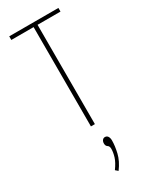

<svg xmlns="http://www.w3.org/2000/svg" viewBox="-229 -679 807 1008"><g transform="rotate(-30 175.0 -174.5)"><path d="M159 0V-602H24V-624H322V-602H183V0ZM168 275 153 262Q177 229 185 203Q193 177 193 155Q193 139 183 133Q173 127 173 112Q173 100 179 92.5Q185 85 194 85Q206 85 212 94.5Q218 104 218 119Q218 152 208.5 192.5Q199 233 168 275Z"/></g></svg>

Font: Inconsolata ExtraCondensed ExtraLight
Style: Regular
Weight: 200
Width: 2
Monospace: yes
Designer: Raph Levien, Cyreal, Brenton Simpson
Foundry: Raph Levien, Cyreal, Google
Version: Version 3.001; ttfautohint (v1.8.2.53-6de2)